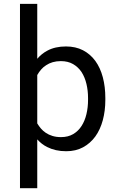

<svg xmlns="http://www.w3.org/2000/svg" viewBox="-20 -781 640 1004"><path d="M530.8 -258.3V-268.6Q530.8 -327.6 517.6 -377.2Q504.4 -426.8 478.5 -462.4Q452.6 -498 414.1 -518.1Q375.5 -538.1 324.7 -538.1Q296.4 -538.1 271.7 -532.5Q247.1 -526.9 226.6 -515.6Q211.9 -507.8 199 -497.3Q186 -486.8 174.8 -473.6V-760.7H84.5V203.1H174.8V-52.2Q186 -39.6 199 -29.5Q211.9 -19.5 226.6 -12.2Q247.6 -1.5 272.5 4.2Q297.4 9.8 326.2 9.8Q376 9.8 414.1 -10.7Q452.1 -31.2 478.5 -67.4Q504.4 -103.5 517.6 -152.6Q530.8 -201.7 530.8 -258.3ZM440.4 -268.6V-258.3Q440.4 -219.7 432.1 -184.6Q423.8 -149.4 406.7 -122.6Q389.6 -95.7 362.8 -79.8Q335.9 -64 298.8 -64Q274.4 -64 254.4 -70.1Q234.4 -76.2 218.8 -86.9Q205.1 -96.2 194.3 -108.6Q183.6 -121.1 174.8 -135.7V-388.7Q183.6 -404.3 195.1 -417.5Q206.5 -430.7 221.2 -439.9Q236.3 -450.2 255.6 -455.8Q274.9 -461.4 297.9 -461.4Q335.4 -461.4 362.3 -445.8Q389.2 -430.2 406.7 -403.8Q423.8 -377 432.1 -342Q440.4 -307.1 440.4 -268.6Z"/></svg>

Font: RobotoMono Nerd Font
Style: Regular
Weight: 400
Monospace: yes
Designer: Google
Version: Version 3.000;Nerd Fonts 3.2.1